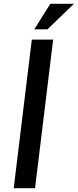

<svg xmlns="http://www.w3.org/2000/svg" viewBox="-20 -988 408 1008"><path d="M147 -780H259L164 0H52ZM368 -968 229 -834H160L244 -968Z"/></svg>

Font: Josefin Sans Thin SemiBold
Style: Italic
Weight: 600
Italic angle: -7°
Version: Version 2.000